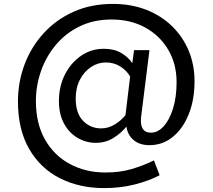

<svg xmlns="http://www.w3.org/2000/svg" viewBox="-20 -732 1090 984"><path d="M514 232Q386 232 286 181Q186 130 129 30.5Q72 -69 72 -212Q72 -312 106 -402Q140 -492 204 -562Q268 -632 357.5 -672Q447 -712 558 -712Q652 -712 729 -682Q806 -652 861.5 -598Q917 -544 947 -472Q977 -400 977 -316Q977 -220 947 -146Q917 -72 865 -30Q813 12 746 12Q696 12 665 -14Q634 -40 628 -83Q600 -49 560.5 -24.5Q521 0 471 0Q421 0 377.5 -25.5Q334 -51 308 -99Q282 -147 282 -214Q282 -290 313 -350.5Q344 -411 396 -446.5Q448 -482 512 -482Q564 -482 600.5 -461Q637 -440 658 -408L667 -475H746L705 -148Q702 -126 702 -113Q702 -85 714 -68.5Q726 -52 754 -52Q789 -52 819 -85Q849 -118 867 -176.5Q885 -235 885 -311Q885 -404 842.5 -476.5Q800 -549 725 -590.5Q650 -632 552 -632Q459 -632 386.5 -596Q314 -560 264.5 -500Q215 -440 189.5 -366Q164 -292 164 -215Q164 -99 210.5 -17Q257 65 338 108.5Q419 152 520 152Q596 152 656 134Q716 116 769 90L798 166Q746 194 672 213Q598 232 514 232ZM498 -74Q537 -74 570.5 -95.5Q604 -117 623 -142L647 -340Q628 -372 595.5 -392Q563 -412 522 -412Q482 -412 446.5 -388.5Q411 -365 389.5 -323.5Q368 -282 368 -227Q368 -151 406 -112.5Q444 -74 498 -74Z"/></svg>

Font: ABeeZee
Style: Regular
Weight: 400
Designer: Anja Meiners
Foundry: Anja Meiners
Version: Version 1.003; ttfautohint (v1.8.3)